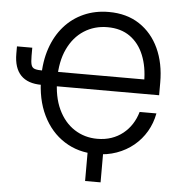

<svg xmlns="http://www.w3.org/2000/svg" viewBox="-59 -794 952 1007"><g transform="rotate(5 417.0 -291.0)"><path d="M470.2 10.3Q376.5 10.3 304 -35.9Q231.4 -82 190.4 -166.3Q149.4 -250.5 149.4 -364.3Q149.4 -449.7 172.9 -518.3Q196.3 -586.9 239.5 -636Q282.7 -685.1 342.3 -711.4Q401.9 -737.8 473.6 -737.8Q567.9 -737.8 635 -693.6Q702.1 -649.4 738 -571.8Q773.9 -494.1 773.9 -393.1V-325.7H213.9V-401.4H715.8L689.5 -389.6Q689.5 -467.8 665 -528.3Q640.6 -588.9 592.5 -623.3Q544.4 -657.7 473.6 -657.7Q404.8 -657.7 350.3 -622.8Q295.9 -587.9 264.9 -522.2Q233.9 -456.5 233.9 -364.3Q233.9 -271 264.9 -205.1Q295.9 -139.2 349.6 -104.5Q403.3 -69.8 470.2 -69.8Q510.7 -69.8 544.4 -81.3Q578.1 -92.8 605 -114.3Q631.8 -135.7 650.6 -164.8Q669.4 -193.8 679.7 -229.5H768.1Q758.3 -177.2 732.7 -133.5Q707 -89.8 668 -57.6Q628.9 -25.4 578.9 -7.6Q528.8 10.3 470.2 10.3ZM8.8 -516.1H89.4V-473.6Q89.4 -440.9 94 -425.8Q98.6 -410.6 112.8 -406Q127 -401.4 155.8 -401.4H181.6V-326.2H154.3Q82 -326.2 45.4 -364.3Q8.8 -402.3 8.8 -478ZM426.3 156.2V-29.8H507.8V156.2Z"/></g></svg>

Font: V-Inter
Style: Regular-375
Weight: 375
Designer: Rasmus Andersson
Foundry: rsms
Version: Version 4.000;git-4146feb